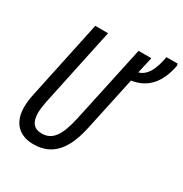

<svg xmlns="http://www.w3.org/2000/svg" viewBox="-177 -895 993 1041"><g transform="rotate(30 319.5 -375.0)"><path d="M176 10C303 10 362 -79 392 -223L463 -554C562 -568 618 -637 639 -749L636 -760H566C552 -678 524 -625 475 -612L498 -714H418L314 -231C288 -114 254 -63 186 -63C139 -63 114 -91 114 -150C114 -170 117 -195 122 -220L227 -714H147L43 -224C36 -194 33 -164 33 -140C33 -45 86 10 176 10Z"/></g></svg>

Font: Noto Sans ExtraCondensed
Style: Italic
Weight: 400
Width: 2
Italic angle: -12°
Designer: Monotype Design Team
Foundry: Monotype Imaging Inc.
Version: Version 2.013